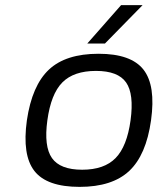

<svg xmlns="http://www.w3.org/2000/svg" viewBox="-20 -720 625 750"><path d="M365 -510Q492 -510 540.5 -448Q589 -386 570 -250Q551 -114 484.5 -52Q418 10 291 10Q163 10 114.5 -52Q66 -114 85 -250Q105 -386 171 -448Q237 -510 365 -510ZM165 -250Q151 -148 183 -102.5Q215 -57 301 -57Q387 -57 431.5 -102.5Q476 -148 490 -250Q504 -353 472.5 -398Q441 -443 355 -443Q268 -443 223.5 -398Q179 -353 165 -250ZM321 -550 453 -700H537L390 -550Z"/></svg>

Font: Fivo Sans Modern
Style: Italic
Weight: 400
Designer: Alexander Slobzheninov
Foundry: Alexander Slobzheninov
Version: 1.0